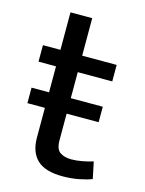

<svg xmlns="http://www.w3.org/2000/svg" viewBox="-99 -681 561 742"><g transform="rotate(15 182.0 -310.0)"><path d="M305 -300V-238H177V-131Q177 -96 194.5 -84Q212 -72 240 -72Q260 -72 284 -76.5Q308 -81 326 -87L340 -20Q320 -12 289 -6Q258 0 224 0Q154 0 122 -30.5Q90 -61 90 -119V-238H20V-300H90V-404H20V-470H90V-620H177V-470H315V-404H177V-300Z"/></g></svg>

Font: Mukta Vaani
Style: Regular
Weight: 400
Designer: Noopur Datye, Girish Dalvi, Yashodeep Gholap, Pallavi Karambelkar
Foundry: Ek Type
Version: Version 2.538;PS 1.000;hotconv 16.6.51;makeotf.lib2.5.65220;